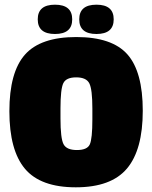

<svg xmlns="http://www.w3.org/2000/svg" viewBox="-20 -789 649 819"><path d="M20 -314.5Q20 -481 86.5 -556Q153 -631 305.5 -631Q458 -631 523.5 -557Q589 -483 589 -316.5Q589 -150 521.5 -70Q454 10 303.5 10Q153 10 86.5 -69Q20 -148 20 -314.5ZM238 -327V-283Q238 -199 251 -174Q264 -149 308 -149Q352 -149 363 -173Q374 -197 374 -280V-326Q374 -408 361 -433.5Q348 -459 305 -459Q262 -459 250 -434Q238 -409 238 -327ZM214.5 -644Q141 -644 141 -706.5Q141 -769 214.5 -769Q288 -769 288 -706.5Q288 -644 214.5 -644ZM391.5 -644Q318 -644 318 -706.5Q318 -769 391.5 -769Q465 -769 465 -706.5Q465 -644 391.5 -644Z"/></svg>

Font: Passion One
Style: Bold
Weight: 700
Designer: Alejandro Lo Celso
Foundry: Fontstage
Version: Version 1.002